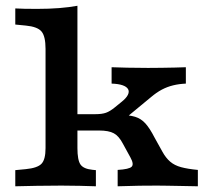

<svg xmlns="http://www.w3.org/2000/svg" viewBox="-20 -652 734 672"><path d="M195.2 -2.4Q146.7 -2.4 108.3 -1.6Q69.8 -0.8 33.5 0V-56.5L70.2 -60Q111.1 -64 125.2 -78.8Q139.4 -93.6 139.4 -133.6V-208.2H251V-133.6Q251 -91.9 261.6 -76.4Q272.1 -60.9 303.7 -57.7L315.6 -56.5V0Q288.8 -0.8 260 -1.6Q231.1 -2.4 195.2 -2.4ZM139.4 -208.2V-480.8Q139.4 -525.2 125.2 -541.9Q111.1 -558.6 70.2 -562.5L33.5 -566.1V-622.5Q48.7 -621.7 65.4 -621.3Q82.2 -620.9 108.8 -620.9Q151.4 -620.9 187.2 -623.7Q223.1 -626.6 251 -631.8V-622.5V-208.2ZM391.8 0V-57.3Q432.4 -59.7 440.9 -68.6Q449.5 -77.5 436.4 -101.1L410.5 -148.4Q396.4 -175.7 378.5 -185.4Q360.6 -195.2 326.5 -195.2H230V-252.4H314.2Q337 -252.4 351 -257.4Q365 -262.4 381.5 -275.9L404.1 -294.3Q421.7 -308.1 427.4 -319.7Q433.2 -331.2 428.3 -339.9Q423.4 -348.6 409 -353.6Q394.5 -358.6 370.6 -359.4V-416.7Q393.5 -415.9 425.6 -415.1Q457.8 -414.3 497.9 -414.3Q522.7 -414.3 546.2 -414.7Q569.7 -415.1 591.2 -415.5Q612.6 -415.9 630.5 -416.7V-359.4Q606.5 -358.3 586 -353.3Q565.4 -348.3 546.4 -338.3Q527.4 -328.2 507.7 -311.4L399.3 -221.8L397.5 -250.4Q432.1 -249.5 453 -243.2Q473.8 -236.8 489.1 -219.8Q504.4 -202.8 521 -170.4L548.1 -121.6Q560.2 -99.4 575.5 -86.3Q590.8 -73.1 613.9 -66.9Q637 -60.6 672.5 -57.3V0Q635.3 -0.8 609.5 -1.2Q583.6 -1.6 564.9 -2Q546.3 -2.4 529.6 -2.4Q500.9 -2.4 468.8 -2Q436.8 -1.6 391.8 0Z"/></svg>

Font: Playfair 5pt SemiExpanded Light
Style: Regular
Weight: 300
Width: 6
Designer: Claus Eggers Sørensen
Foundry: Claus Eggers Sørensen
Version: Version 2.203